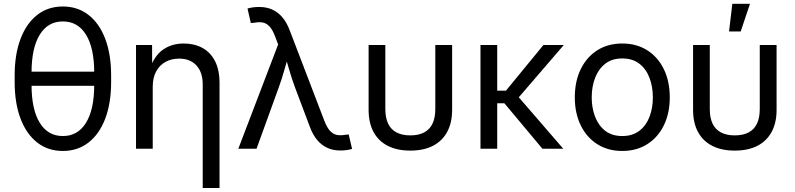

<svg xmlns="http://www.w3.org/2000/svg" viewBox="-20 -773 4130 998"><path d="M306.6 11.7Q229.5 11.7 173.3 -32.2Q117.2 -76.2 86.7 -156.5Q56.2 -236.8 56.2 -347.2V-380.4Q56.2 -490.7 86.7 -571Q117.2 -651.4 173.3 -695.3Q229.5 -739.3 306.6 -739.3Q383.8 -739.3 440.2 -695.3Q496.6 -651.4 527.1 -571Q557.6 -490.7 557.6 -380.4V-347.2Q557.6 -236.8 527.1 -156.5Q496.6 -76.2 440.2 -32.2Q383.8 11.7 306.6 11.7ZM306.6 -65.9Q384.8 -65.9 427.2 -135Q469.7 -204.1 469.7 -331.5V-396Q469.7 -523.4 427.2 -592.5Q384.8 -661.6 306.6 -661.6Q229 -661.6 186.5 -592.5Q144 -523.4 144 -396V-331.5Q144 -204.1 186.5 -135Q229 -65.9 306.6 -65.9ZM120.1 -327.1V-400.4H496.6V-327.1Z M773.9 -321.3V0H687V-539.1H770.5L771 -408.7H756.3Q781.2 -482.9 827.1 -514.9Q873 -546.9 935.1 -546.9Q989.7 -546.9 1031.7 -524.2Q1073.7 -501.5 1097.4 -455.8Q1121.1 -410.2 1121.1 -340.8V204.1H1033.7V-334Q1033.7 -397.5 1001 -432.9Q968.3 -468.3 911.1 -468.3Q872.1 -468.3 841.1 -451.7Q810.1 -435.1 792 -402.3Q773.9 -369.6 773.9 -321.3Z M1218.8 0 1425.8 -542 1410.2 -583Q1397 -618.2 1381.3 -635Q1365.7 -651.9 1346.4 -655.8Q1327.1 -659.7 1302.2 -654.8L1283.7 -653.3L1266.6 -728.5Q1275.9 -731.9 1292.7 -734.4Q1309.6 -736.8 1327.6 -736.8Q1364.7 -736.8 1394.5 -723.6Q1424.3 -710.4 1447.5 -683.3Q1470.7 -656.2 1486.3 -614.3L1666 -145Q1679.2 -110.8 1694.8 -93.5Q1710.4 -76.2 1730 -72Q1749.5 -67.9 1774.4 -72.3L1792.5 -74.2L1810.1 1Q1800.8 3.9 1784.7 6.6Q1768.6 9.3 1748.5 9.3Q1712.4 9.3 1682.6 -3.9Q1652.8 -17.1 1629.6 -44.2Q1606.4 -71.3 1590.8 -113.3L1513.7 -317.9Q1495.6 -366.7 1482.7 -412.4Q1469.7 -458 1455.6 -504.4H1485.4Q1471.7 -459.5 1459 -412.6Q1446.3 -365.7 1428.7 -317.9L1313.5 0Z M2112.8 9.8Q2043.9 9.8 1995.4 -15.1Q1946.8 -40 1921.4 -87.4Q1896 -134.8 1896 -202.1V-539.1H1982.9V-206.5Q1982.9 -161.1 1997.3 -130.6Q2011.7 -100.1 2040.8 -84.7Q2069.8 -69.3 2112.8 -69.3Q2155.8 -69.3 2184.8 -84.7Q2213.9 -100.1 2228.3 -130.6Q2242.7 -161.1 2242.7 -206.5V-539.1H2330.1V-202.1Q2330.1 -134.8 2304.4 -87.4Q2278.8 -40 2230.5 -15.1Q2182.1 9.8 2112.8 9.8Z M2564.5 -539.1V0H2477.5V-539.1ZM2910.6 -539.1 2649.9 -236.3H2531.2V-301.8H2609.9L2804.7 -539.1ZM2799.3 0 2599.6 -238.8 2646 -302.7 2907.7 0Z M3214.4 11.7Q3140.6 11.7 3085.2 -23.2Q3029.8 -58.1 2998.8 -121.1Q2967.8 -184.1 2967.8 -266.6Q2967.8 -350.6 2998.8 -413.8Q3029.8 -477.1 3085.2 -512Q3140.6 -546.9 3214.4 -546.9Q3288.1 -546.9 3343.8 -512Q3399.4 -477.1 3430.4 -413.8Q3461.4 -350.6 3461.4 -266.6Q3461.4 -184.1 3430.4 -121.1Q3399.4 -58.1 3343.8 -23.2Q3288.1 11.7 3214.4 11.7ZM3214.4 -65.9Q3268.1 -65.9 3303.5 -93.3Q3338.9 -120.6 3356.2 -166.3Q3373.5 -211.9 3373.5 -266.6Q3373.5 -321.8 3356.2 -367.9Q3338.9 -414.1 3303.5 -441.7Q3268.1 -469.2 3214.4 -469.2Q3161.1 -469.2 3126 -441.7Q3090.8 -414.1 3073.2 -368.2Q3055.7 -322.3 3055.7 -266.6Q3055.7 -211.9 3073.2 -166.3Q3090.8 -120.6 3125.7 -93.3Q3160.6 -65.9 3214.4 -65.9Z M3799.3 9.8Q3730.5 9.8 3681.9 -15.1Q3633.3 -40 3607.9 -87.4Q3582.5 -134.8 3582.5 -202.1V-539.1H3669.4V-206.5Q3669.4 -161.1 3683.8 -130.6Q3698.2 -100.1 3727.3 -84.7Q3756.3 -69.3 3799.3 -69.3Q3842.3 -69.3 3871.3 -84.7Q3900.4 -100.1 3914.8 -130.6Q3929.2 -161.1 3929.2 -206.5V-539.1H4016.6V-202.1Q4016.6 -134.8 3991 -87.4Q3965.3 -40 3917 -15.1Q3868.7 9.8 3799.3 9.8ZM3769.5 -609.4 3786.6 -753.4H3878.4L3830.1 -609.4Z"/></svg>

Font: Inter 18pt
Style: Regular
Weight: 400
Designer: Rasmus Andersson
Foundry: rsms
Version: Version 4.001;git-66647c0bb